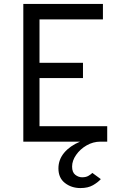

<svg xmlns="http://www.w3.org/2000/svg" viewBox="-20 -720 656 976"><path d="M389 236Q343.1 236 310.1 210.2Q277 184.5 277 136Q277 91.5 306.2 56.5Q335.5 21.5 387 0H98.5V-700H503.2V-621.5H180.8V-400.8H401.8V-323H180.8V-78.5H525V0H491Q453.2 0 420.2 19.1Q387.2 38.2 366.9 67.5Q346.5 96.8 346.5 126.8Q346.5 155.8 362.6 168.5Q378.8 181.2 397.5 181.2Q417 181.2 429.4 173.9Q441.9 166.6 449.5 159L492.5 190.5Q477.8 207 452.5 221.5Q427.2 236 389 236Z"/></svg>

Font: Overpass Mono Light
Style: Regular
Weight: 300
Monospace: yes
Designer: Delve Withrington, Dave Bailey
Foundry: Delve Fonts LLC
Version: Version 4.000